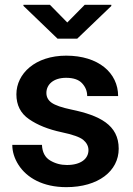

<svg xmlns="http://www.w3.org/2000/svg" viewBox="-20 -770 554 800"><path d="M348.6 -144.5C348.6 -108.9 317.4 -82.5 258.8 -82.5C232.9 -82.5 209.5 -88.9 188.5 -101.6C167.5 -114.3 156.2 -135.7 154.8 -166.5H31.2C31.2 -137.7 40 -109.9 57.1 -83C91.8 -28.8 159.2 9.8 256.3 9.8C389.2 9.8 474.6 -57.1 474.6 -150.4C474.6 -250 394.5 -289.1 277.3 -313.5C237.3 -321.8 210 -331.5 195.3 -341.8C180.7 -352.1 173.3 -365.7 173.3 -382.8C173.3 -417.5 202.1 -445.8 255.4 -445.8C285.2 -445.8 307.6 -438.5 321.8 -423.3C335.9 -408.2 343.3 -390.6 343.3 -369.6H472.2C472.2 -466.3 390.1 -538.1 255.9 -538.1C127 -538.1 48.3 -463.4 48.3 -377C48.3 -332 65.9 -297.4 101.1 -273.4C136.2 -249 181.2 -231 236.3 -219.2C282.7 -209.5 313 -198.7 327.1 -187C341.3 -174.8 348.6 -160.6 348.6 -144.5ZM77.6 -750V-745.6L219.7 -608.9H301.8L443.8 -745.1V-750H333L260.3 -676.3L188 -750Z"/></svg>

Font: Vazirmatn SemiBold
Style: Regular
Weight: 600
Designer: Saber Rastikerdar
Foundry: Saber Rastikerdar
Version: Version 33.003